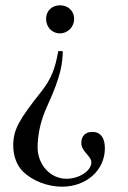

<svg xmlns="http://www.w3.org/2000/svg" viewBox="-20 -487 484 725"><path d="M200 -294C188 -226 173 -188 135 -140C52 -35 30 2 30 63C30 101 43 137 66 160C101 195 159 218 214 218C306 218 376 156 376 73C376 32 359 11 328 11C303 11 287 27 287 52C287 67 293 78 308 95C320 109 325 117 325 126C325 158 279 188 231 188C170 188 122 135 122 69C122 22 133 -32 159 -88C212 -203 216 -250 217 -294ZM260 -416C260 -445 237 -467 207 -467C176 -467 154 -446 154 -416C154 -385 176 -361 206 -361C236 -361 260 -385 260 -416Z"/></svg>

Font: XITS Math
Style: Regular
Weight: 400
Designer: MicroPress Inc., with final additions and corrections provided by Coen Hoffman, Elsevier (retired)
Version: Version 1.302